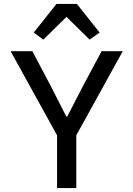

<svg xmlns="http://www.w3.org/2000/svg" viewBox="-20 -959 680 979"><path d="M271 0V-269L34 -698H145L239 -520L318 -365H323L403 -520L498 -698H606L369 -269V0ZM372 -939 488 -793 437 -757 319 -873 201 -757 152 -793 268 -939Z"/></svg>

Font: Writer
Style: Regular
Weight: 400
Monospace: yes
Designer: Mike Abbink, Paul van der Laan, Pieter van Rosmalen
Foundry: Bold Monday
Version: Version 2.001 2020